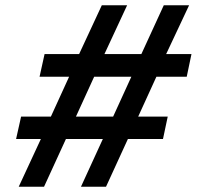

<svg xmlns="http://www.w3.org/2000/svg" viewBox="-20 -708 788 728"><path d="M51 0 135 -181H41L60 -266H173L242 -417H130L149 -503H280L366 -688H462L376 -503H516L601 -688H697L610 -503H706L688 -417H573L504 -266H616L598 -181H465L382 0H287L370 -181H230L147 0ZM268 -266H409L478 -417H337Z"/></svg>

Font: Saira Thin SemiBold
Style: Italic
Weight: 600
Italic angle: -12°
Version: Version 1.101